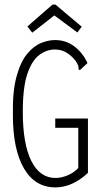

<svg xmlns="http://www.w3.org/2000/svg" viewBox="-20 -804 440 834"><path d="M221 10Q132 10 84 -72.5Q36 -155 36 -304Q34 -406 51.5 -470.5Q69 -535 97.5 -569.5Q126 -604 158 -617Q190 -630 219 -630Q267 -630 303.5 -602Q340 -574 360 -530L333 -505L326 -499L321 -504Q322 -511 320 -518Q318 -525 309 -539Q290 -563 268 -576Q246 -589 218 -589Q183 -589 151 -565.5Q119 -542 99 -483.5Q79 -425 79 -319Q79 -179 116 -105Q153 -31 221 -31Q247 -31 274 -42.5Q301 -54 320 -74V-249H220V-289H362V-53Q294 10 221 10ZM120 -662 99 -689 208 -784H221L335 -688L316 -663L216 -737Z"/></svg>

Font: Inconsolata Condensed Light
Style: Regular
Weight: 300
Width: 3
Monospace: yes
Designer: Raph Levien, Cyreal, Brenton Simpson
Foundry: Raph Levien, Cyreal, Google
Version: Version 3.001; ttfautohint (v1.8.2.53-6de2)